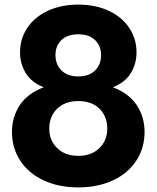

<svg xmlns="http://www.w3.org/2000/svg" viewBox="-20 -798 680 834"><path d="M32 -225Q32 -289 65.5 -340.5Q99 -392 170 -419Q116 -440 91.5 -481Q67 -522 67 -570Q67 -630 99 -677.5Q131 -725 188.5 -751.5Q246 -778 320 -778Q394 -778 451.5 -751.5Q509 -725 541 -677.5Q573 -630 573 -570Q573 -522 548.5 -481Q524 -440 470 -419Q541 -392 574.5 -340.5Q608 -289 608 -225Q608 -155 572 -100Q536 -45 470.5 -14.5Q405 16 320 16Q235 16 169.5 -14.5Q104 -45 68 -100Q32 -155 32 -225ZM419 -559Q419 -599 393 -624Q367 -649 320 -649Q273 -649 247 -624Q221 -599 221 -559Q221 -518 247 -492Q273 -466 320 -466Q367 -466 393 -492Q419 -518 419 -559ZM446 -239Q446 -292 412.5 -325.5Q379 -359 320 -359Q262 -359 228 -325.5Q194 -292 194 -239Q194 -188 228.5 -154.5Q263 -121 320 -121Q377 -121 411.5 -154.5Q446 -188 446 -239Z"/></svg>

Font: Open Sauce One ExtraBold
Style: Regular
Weight: 800
Designer: Alfredo Marco Pradil
Foundry: Creative Sauce Fz LLC
Version: Version 1.477